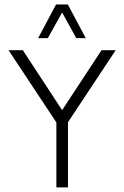

<svg xmlns="http://www.w3.org/2000/svg" viewBox="-20 -813 539 833"><path d="M145.5 -647.5H187.5L249.5 -758.8L311 -647.5H352.1L274.4 -793.5H223.1ZM224.6 0H274.9V-282.7L481.9 -595.2H420.4L249.5 -335L79.1 -595.2H17.1L224.6 -281.7Z"/></svg>

Font: Now Light
Style: Regular
Weight: 300
Designer: Alfredo Marco Pradil
Foundry: Alfredo Marco Pradil
Version: Version 1.200;hotconv 1.0.109;makeotfexe 2.5.65596